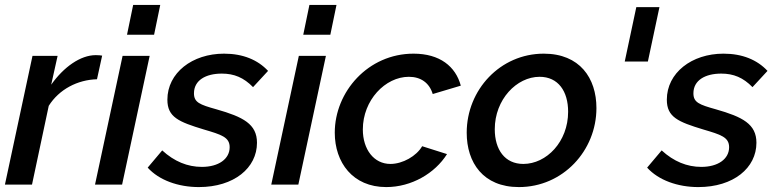

<svg xmlns="http://www.w3.org/2000/svg" viewBox="-20 -750 3151 780"><path d="M112 -523 0 0H110L178 -320C220 -387 295 -426 374 -428L395 -524C389 -525 382 -526 369 -526C307 -526 239 -478 188 -406L214 -523Z M521 -730 496 -609H606L631 -730ZM478 -523 366 0H476L588 -523Z M580 -69C626 -18 704 10 788 10C931 10 1024 -68 1024 -170C1024 -246 968 -275 859 -306C791 -325 768 -334 768 -371C768 -424 816 -451 881 -451C931 -451 970 -435 1008 -396L1069 -462C1027 -507 967 -532 890 -532C761 -532 660 -454 660 -345C660 -274 706 -255 808 -224C879 -203 913 -193 913 -152C913 -104 868 -72 800 -72C742 -72 688 -94 639 -139Z M1237 -730 1212 -609H1322L1347 -730ZM1194 -523 1082 0H1192L1304 -523Z M1340 -211C1340 -90 1413 10 1549 10C1652 10 1747 -46 1796 -124L1695 -156C1672 -116 1616 -84 1566 -84C1499 -84 1454 -143 1454 -224C1454 -343 1545 -438 1641 -438C1689 -438 1724 -414 1738 -368L1852 -402C1831 -480 1767 -532 1660 -532C1475 -532 1340 -377 1340 -211Z M1876 -211C1876 -89 1943 10 2088 10C2267 10 2403 -138 2403 -311C2403 -433 2335 -532 2189 -532C2012 -532 1876 -385 1876 -211ZM2288 -296C2288 -174 2200 -84 2106 -84C2031 -84 1990 -142 1990 -225C1990 -346 2079 -438 2172 -438C2248 -438 2288 -379 2288 -296Z M2518 -500H2612L2659 -721H2565Z M2609 -69C2655 -18 2733 10 2817 10C2960 10 3053 -68 3053 -170C3053 -246 2997 -275 2888 -306C2820 -325 2797 -334 2797 -371C2797 -424 2845 -451 2910 -451C2960 -451 2999 -435 3037 -396L3098 -462C3056 -507 2996 -532 2919 -532C2790 -532 2689 -454 2689 -345C2689 -274 2735 -255 2837 -224C2908 -203 2942 -193 2942 -152C2942 -104 2897 -72 2829 -72C2771 -72 2717 -94 2668 -139Z"/></svg>

Font: FIGSv2-sans-serif SmBold Italic
Style: Regular
Weight: 600
Italic angle: -12°
Designer: Matt McInerney, Pablo Impallari, Rodrigo Fuenzalida
Foundry: Matt McInerney, Pablo Impallari, Rodrigo Fuenzalida
Version: Version 4.020;hotconv 1.0.109;makeotfexe 2.5.65596